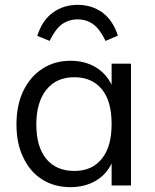

<svg xmlns="http://www.w3.org/2000/svg" viewBox="-20 -766 640 793"><path d="M521 -503V0H441V-91Q419 -45 375 -19Q329 7 271 7Q204 7 154 -25Q104 -56 76 -116Q48 -173 48 -252Q48 -331 76 -390Q105 -450 155 -482Q205 -515 271 -515Q330 -515 374 -489Q418 -463 441 -416V-503ZM287 -60Q361 -60 401 -111Q441 -160 441 -254Q441 -348 401 -397Q360 -447 287 -447Q213 -447 172 -396Q130 -344 130 -252Q130 -160 171 -110Q212 -60 287 -60ZM301 -746Q358 -746 402 -715Q446 -683 467 -619L416 -597Q393 -645 366 -665Q338 -686 301 -686Q265 -686 236 -666Q208 -645 185 -597L134 -618Q155 -684 200 -715Q243 -746 301 -746Z"/></svg>

Font: PRinguin Sans
Style: Regular
Weight: 400
Designer: Vernon Adams
Foundry: Vernon Adams
Version: ""